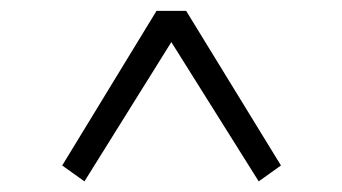

<svg xmlns="http://www.w3.org/2000/svg" viewBox="-20 -561 631 354"><path d="M498 -255.9 457 -226.6 295.9 -483.4 135.7 -226.6 94.7 -255.9 268.6 -541H323.2Z"/></svg>

Font: Bpmf Zihi Serif SemiBold
Style: SemiBold
Weight: 600
Foundry: But Ko
Version: Version 1.320